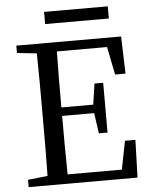

<svg xmlns="http://www.w3.org/2000/svg" viewBox="-59 -943 779 991"><g transform="rotate(-5 330.0 -447.0)"><path d="M537 -894H207V-831H537ZM565 -195 536 -48H255C253 -145 253 -243 253 -351H419L434 -245H479V-503H434L418 -395H253C253 -494 253 -590 255 -685H515L544 -540H598L592 -733H49V-695L151 -684C153 -588 153 -491 153 -393V-339C153 -241 153 -145 151 -49L49 -38V0H613L619 -195Z"/></g></svg>

Font: Noto Serif SC Medium
Style: Regular
Weight: 500
Designer: Ryoko NISHIZUKA 西塚涼子 (kana & ideographs); Frank Grießhammer (Latin, Greek & Cyrillic); Wenlong ZHANG 张文龙 (bopomofo); San
Foundry: Adobe Systems Incorporated
Version: Version 1.001;PS 1.001;hotconv 16.6.54;makeotf.lib2.5.65590